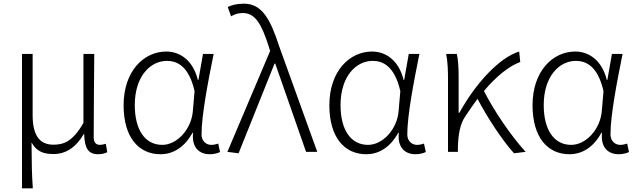

<svg xmlns="http://www.w3.org/2000/svg" viewBox="-20 -828 3471 1047"><path d="M100 199H159C153 111 153 66 152 -51C181 1 221 12 273 12C336 12 393 -22 437 -97H439C441 -20 461 13 515 13C537 13 553 8 565 2L557 -44C543 -40 535 -38 525 -38C505 -38 491 -50 491 -78C491 -225 493 -379 494 -534H435V-158C376 -54 325 -39 271 -39C191 -39 158 -97 158 -200V-534H100Z M855 13C927 13 987 -27 1030 -104H1033C1024 -26 1065 13 1123 13C1149 13 1167 7 1180 1L1170 -45C1159 -41 1145 -38 1132 -38C1103 -38 1079 -60 1079 -95C1079 -200 1115 -385 1145 -534H1087L1062 -392H1059C1031 -505 956 -547 887 -547C764 -547 654 -440 654 -254C654 -78 737 13 855 13ZM865 -38C770 -38 715 -121 715 -255C715 -411 799 -496 890 -496C942 -496 1009 -472 1041 -331L1032 -226C1025 -123 945 -38 865 -38Z M1281 8 1477 -481H1481L1649 0H1710L1503 -574C1454 -725 1408 -808 1310 -808C1271 -808 1243 -800 1222 -790L1240 -739C1257 -749 1277 -757 1304 -757C1373 -757 1407 -694 1445 -576L1453 -550L1220 0Z M1977 13C2049 13 2109 -27 2152 -104H2155C2146 -26 2187 13 2245 13C2271 13 2289 7 2302 1L2292 -45C2281 -41 2267 -38 2254 -38C2225 -38 2201 -60 2201 -95C2201 -200 2237 -385 2267 -534H2209L2184 -392H2181C2153 -505 2078 -547 2009 -547C1886 -547 1776 -440 1776 -254C1776 -78 1859 13 1977 13ZM1987 -38C1892 -38 1837 -121 1837 -255C1837 -411 1921 -496 2012 -496C2064 -496 2131 -472 2163 -331L2154 -226C2147 -123 2067 -38 1987 -38Z M2783 8 2846 0C2762 -93 2672 -227 2619 -332C2688 -414 2757 -468 2817 -490L2811 -547C2701 -513 2572 -371 2485 -213H2481V-412C2481 -457 2478 -508 2471 -534H2413C2422 -490 2423 -438 2423 -395V0H2477V-26C2479 -91 2487 -149 2517 -193C2539 -227 2562 -259 2584 -289C2637 -188 2718 -64 2783 8Z M3085 13C3157 13 3217 -27 3260 -104H3263C3254 -26 3295 13 3353 13C3379 13 3397 7 3410 1L3400 -45C3389 -41 3375 -38 3362 -38C3333 -38 3309 -60 3309 -95C3309 -200 3345 -385 3375 -534H3317L3292 -392H3289C3261 -505 3186 -547 3117 -547C2994 -547 2884 -440 2884 -254C2884 -78 2967 13 3085 13ZM3095 -38C3000 -38 2945 -121 2945 -255C2945 -411 3029 -496 3120 -496C3172 -496 3239 -472 3271 -331L3262 -226C3255 -123 3175 -38 3095 -38Z"/></svg>

Font: GenYoGothic2 TW L
Style: Regular
Weight: 300
Version: Version 2.100;PS 2.1;hotconv 16.6.51;makeotf.lib2.5.65220 DE